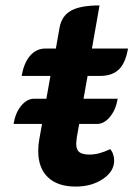

<svg xmlns="http://www.w3.org/2000/svg" viewBox="-20 -679 507 708"><path d="M303 -399 288 -315H414Q407 -274 385.5 -248Q364 -222 338 -222H272L263 -171Q261 -155 261 -149Q261 -127 272.5 -118Q284 -109 310 -109Q345 -109 386 -129Q393 -122 397 -110.5Q401 -99 401 -87Q401 -47 359.5 -19Q318 9 259 9Q193 9 157 -25Q121 -59 121 -122Q121 -145 125 -166L135 -222H30Q37 -264 58.5 -289.5Q80 -315 106 -315H151L166 -399H60Q68 -447 91 -473.5Q114 -500 147 -500H186L200 -579Q208 -621 242.5 -640Q277 -659 347 -659L319 -500H452Q443 -447 418.5 -423Q394 -399 348 -399Z"/></svg>

Font: K2D ExtraBold
Style: Italic
Weight: 800
Italic angle: -10°
Designer: Katatrad Aksorn Co.,Ltd.
Foundry: Cadson Demak Co.,Ltd.
Version: Version 1.000; ttfautohint (v1.6)